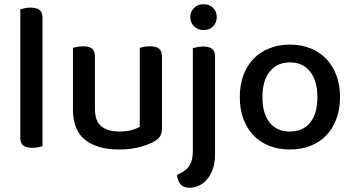

<svg xmlns="http://www.w3.org/2000/svg" viewBox="-20 -693 1672 908"><path d="M133 6Q104 6 90 -5Q76 -16 76 -42V-649Q83 -651 96 -654Q109 -657 124 -657Q153 -657 167 -646Q181 -635 181 -609V-2Q173 1 160.5 3.5Q148 6 133 6Z M325 -467Q332 -469 345 -471.5Q358 -474 373 -474Q402 -474 415.5 -463Q429 -452 429 -425V-178Q429 -120 459.5 -95.5Q490 -71 544 -71Q579 -71 603 -78Q627 -85 641 -93V-467Q649 -469 661.5 -471.5Q674 -474 689 -474Q718 -474 732 -463Q746 -452 746 -425V-88Q746 -66 739 -52Q732 -38 711 -25Q685 -10 642.5 2Q600 14 543 14Q440 14 382.5 -31.5Q325 -77 325 -176Z M997 35Q997 80 985 110.5Q973 141 955 160Q937 179 916 187Q895 195 877 195Q847 195 833 177.5Q819 160 817 134Q835 126 849 117Q863 108 872.5 95Q882 82 887 64Q892 46 892 20V-465Q899 -467 912 -470Q925 -473 940 -473Q969 -473 983 -462Q997 -451 997 -424ZM880 -612Q880 -638 897.5 -655.5Q915 -673 943 -673Q971 -673 988 -655.5Q1005 -638 1005 -612Q1005 -586 988 -568.5Q971 -551 943 -551Q915 -551 897.5 -568.5Q880 -586 880 -612Z M1588 -234Q1588 -177 1571 -131Q1554 -85 1523.5 -53Q1493 -21 1449 -3.5Q1405 14 1351 14Q1297 14 1253 -3.5Q1209 -21 1178.5 -53Q1148 -85 1131 -131Q1114 -177 1114 -234Q1114 -291 1131 -337Q1148 -383 1179 -415Q1210 -447 1254 -464.5Q1298 -482 1351 -482Q1404 -482 1448 -464.5Q1492 -447 1523 -414.5Q1554 -382 1571 -336.5Q1588 -291 1588 -234ZM1351 -398Q1291 -398 1256 -355Q1221 -312 1221 -234Q1221 -156 1255 -113.5Q1289 -71 1351 -71Q1413 -71 1447 -113.5Q1481 -156 1481 -234Q1481 -311 1446.5 -354.5Q1412 -398 1351 -398Z"/></svg>

Font: Baloo Da 2 Medium
Style: Regular
Weight: 500
Designer: Noopur Datye, Sulekha Rajkumar and Ek Type
Foundry: Ek Type
Version: Version 1.640;hotconv 1.0.111;makeotfexe 2.5.65597; ttfautoh